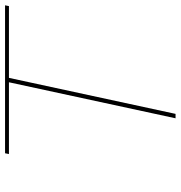

<svg xmlns="http://www.w3.org/2000/svg" viewBox="2 -700 698 741"><g transform="rotate(-90 350.5 -329.0)"><path d="M698 -643H421L282 0H265L404 -643H127L130 -658H701Z"/></g></svg>

Font: Ysabeau Thin
Style: Italic
Weight: 200
Italic angle: -12°
Designer: Christian Thalmann (Catharsis Fonts)
Version: Version 0.003